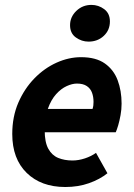

<svg xmlns="http://www.w3.org/2000/svg" viewBox="-20 -737 536 769"><path d="M241.6 12Q144.7 12 86.9 -44.5Q29.1 -100.9 29.1 -200.5Q29.1 -269.5 53.4 -325.8Q77.8 -382 117.7 -423Q157.6 -464 206.5 -486Q255.4 -508 304.5 -508Q364.2 -508 399.8 -482.9Q435.4 -457.8 451.2 -415.7Q467 -373.6 467 -322Q467 -298.3 462.8 -275.7Q458.7 -253.2 453.4 -235Q448 -216.9 443.6 -207.3H130.6L141.3 -300.7H350.6Q353 -308.4 353.8 -314.6Q354.6 -320.8 354.6 -329.1Q354.6 -349.2 348.5 -365.8Q342.4 -382.4 327.7 -392.3Q313 -402.3 288 -402.3Q269.4 -402.3 247 -392.1Q224.6 -381.9 204.7 -359.8Q184.7 -337.6 171.9 -301.9Q159 -266.2 159 -215.1Q159 -167.5 173.5 -141.2Q188 -114.9 213.1 -104.5Q238.2 -94.2 270.3 -94.2Q294.8 -94.2 320.6 -102.8Q346.3 -111.5 364.5 -124.8L410.3 -43.1Q379.8 -18.6 336.5 -3.3Q293.3 12 241.6 12ZM334.7 -570.3Q307.1 -570.3 283.8 -587Q260.6 -603.6 260.6 -636.2Q260.6 -669.1 285.7 -693.3Q310.8 -717.4 346 -717.4Q374.5 -717.4 397.3 -700.4Q420.2 -683.3 420.2 -651.2Q420.2 -616.2 395.6 -593.3Q371 -570.3 334.7 -570.3Z"/></svg>

Font: Source Sans 3
Style: Italic
Weight: 200
Italic angle: -11°
Designer: Paul D. Hunt
Foundry: Adobe
Version: Version 3.046;hotconv 1.0.118;makeotfexe 2.5.65603